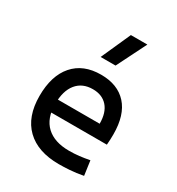

<svg xmlns="http://www.w3.org/2000/svg" viewBox="-189 -915 965 1045"><g transform="rotate(30 293.0 -392.5)"><path d="M337.9 9.8Q205.6 9.8 133.5 -59.8Q61.5 -129.4 61.5 -259.8Q61.5 -386.7 122.6 -457Q183.6 -527.3 294.9 -527.3Q399.9 -527.3 457.3 -463.9Q514.6 -400.4 514.6 -279.3Q514.6 -243.7 511.7 -212.9H148.4V-292H420.9Q420.9 -361.8 387.7 -399.2Q354.5 -436.5 295.9 -436.5Q230 -436.5 193.6 -391.6Q157.2 -346.7 157.2 -264.6Q157.2 -174.8 207.3 -127.9Q257.3 -81.1 349.6 -81.1Q381.8 -81.1 413.1 -84.7Q444.3 -88.4 476.6 -94.7L489.3 -3.9Q443.4 4.9 405.3 7.3Q367.2 9.8 337.9 9.8ZM243.7 -609.4 326.7 -794.9H430.2L337.4 -609.4Z"/></g></svg>

Font: Cascadia Code
Style: Regular
Weight: 400
Designer: Aaron Bell
Foundry: Saja Typeworks
Version: Version 2404.023